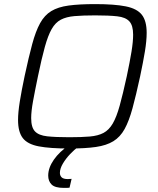

<svg xmlns="http://www.w3.org/2000/svg" viewBox="-20 -716 770 936"><path d="M318 8Q224 8 169 -2.5Q114 -13 91 -43Q68 -73 68 -131Q68 -168 76.5 -221Q85 -274 100 -345Q120 -438 137 -501Q154 -564 175.5 -603Q197 -642 230 -662Q263 -682 314.5 -689Q366 -696 444 -696Q538 -696 593 -685Q648 -674 671.5 -644Q695 -614 695 -556Q695 -517 686.5 -465.5Q678 -414 663 -343Q643 -251 626 -188.5Q609 -126 587.5 -87Q566 -48 532.5 -27.5Q499 -7 447.5 0.5Q396 8 318 8ZM318 -47Q378 -47 418 -50.5Q458 -54 484.5 -68Q511 -82 529.5 -113.5Q548 -145 563.5 -201Q579 -257 598 -344Q613 -415 621 -464Q629 -513 629 -547Q629 -592 610.5 -612Q592 -632 551.5 -636.5Q511 -641 444 -641Q384 -641 343.5 -637.5Q303 -634 276.5 -620Q250 -606 232 -574.5Q214 -543 198.5 -487Q183 -431 165 -344Q150 -272 141 -222.5Q132 -173 132 -140Q132 -95 150.5 -75.5Q169 -56 210 -51.5Q251 -47 318 -47ZM291 200Q248 200 231.5 183.5Q215 167 215 140Q215 102 242.5 62.5Q270 23 319 -10L361 0Q343 13 322 35Q301 57 286.5 81.5Q272 106 272 127Q272 140 280.5 148.5Q289 157 311 157Q314 157 318 156.5Q322 156 329 156L319 199Q312 200 305.5 200Q299 200 291 200Z"/></svg>

Font: Saira Light
Style: Italic
Weight: 300
Italic angle: -12°
Designer: Hector Gatti with collaboration of the Omnibus-Type team
Foundry: Omnibus-Type
Version: Version 1.100; ttfautohint (v1.8.3)